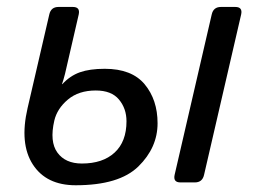

<svg xmlns="http://www.w3.org/2000/svg" viewBox="-20 -533 739 561"><path d="M60.5 -216.8 124 -490.7Q128.9 -512.7 150.9 -512.7H192.9Q214.8 -512.7 210 -490.7L169.9 -316.9Q165 -297.9 161.1 -287.1H162.1Q184.6 -311.5 213.4 -321.8Q242.2 -332 286.1 -332Q365.2 -332 402.8 -286.6Q440.4 -241.2 440.4 -172.9Q440.4 -101.6 384.3 -46.6Q328.1 8.3 201.2 8.3Q115.2 8.3 75.9 -52.5Q36.6 -113.3 60.5 -216.8ZM138.7 -180.7Q124.5 -119.1 147.7 -87.2Q170.9 -55.2 219.2 -55.2Q280.3 -55.2 314.9 -87.2Q349.6 -119.1 349.6 -178.7Q349.6 -215.8 327.6 -242.2Q305.7 -268.6 259.8 -268.6Q210 -268.6 178.5 -242.2Q147 -215.8 138.7 -180.7ZM507.3 0Q485.4 0 490.2 -22L598.6 -490.7Q603.5 -512.7 625.5 -512.7H667.5Q689.5 -512.7 684.6 -490.7L576.2 -22Q571.3 0 549.3 0Z"/></svg>

Font: Istok Web
Style: BoldItalic
Weight: 700
Italic angle: -13°
Designer: Andrey V. Panov
Foundry: Andrey V. Panov
Version: Version 1.0.2g